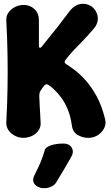

<svg xmlns="http://www.w3.org/2000/svg" viewBox="-20 -708 582 1007"><path d="M102 15Q80 15 59 4.5Q38 -6 25 -24.5Q12 -43 13 -65Q18 -160 19.5 -247Q21 -334 19.5 -420.5Q18 -507 13 -602Q12 -625 25 -643Q38 -661 59 -671.5Q80 -682 104 -682Q138 -682 161 -660Q184 -638 184 -603V-468Q184 -461 187.5 -458Q191 -455 197 -461Q215 -484 236 -509.5Q257 -535 282.5 -567.5Q308 -600 340 -643Q367 -680 399.5 -686.5Q432 -693 459 -675Q476 -663 485.5 -643.5Q495 -624 492.5 -601.5Q490 -579 472 -558Q440 -520 414 -493.5Q388 -467 366 -444Q344 -421 323 -393Q317 -385 320 -379.5Q323 -374 328 -371Q343 -362 370 -342Q397 -322 427.5 -288.5Q458 -255 486 -204.5Q514 -154 531 -84Q538 -58 526 -35Q514 -12 492 1.5Q470 15 443 15Q413 15 387 -0.5Q361 -16 357 -50Q350 -99 335 -135Q320 -171 301.5 -195.5Q283 -220 267 -235.5Q251 -251 241 -258Q231 -265 225.5 -266Q220 -267 216 -263Q208 -255 201.5 -245.5Q195 -236 189 -226Q187 -220 186.5 -213Q186 -206 186 -206Q187 -177 188 -156Q189 -135 190.5 -115Q192 -95 193 -66Q195 -43 182 -24Q169 -5 147.5 5Q126 15 102 15ZM275 248Q268 261 250.5 270Q233 279 213 279H209Q193 279 177.5 271Q162 263 156 248Q150 233 160 212Q180 173 191.5 146Q203 119 214 82Q217 69 231.5 61Q246 53 266.5 49Q287 45 307 45H314Q334 45 346.5 55Q359 65 361.5 81Q364 97 354 114Q332 153 315 182Q298 211 275 248Z"/></svg>

Font: Winky Sans
Style: Bold
Weight: 700
Designer: Simon Atzbach
Foundry: typofactur
Version: Version 1.205